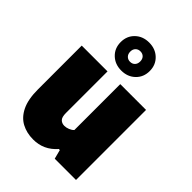

<svg xmlns="http://www.w3.org/2000/svg" viewBox="-238 -941 1066 1066"><g transform="rotate(45 295.0 -408.5)"><path d="M219 9.5Q168 9.5 128 -11.8Q88 -33 64.8 -80.5Q41.5 -128 41.5 -206.5V-550H244V-223Q244 -191 256.2 -178.8Q268.5 -166.5 288 -166.5Q302.5 -166.5 318.2 -172.8Q334 -179 344 -189.5V-550H546.5V0H379.5L365.5 -54H357.5Q301.5 10 219 9.5ZM294.5 -607Q245 -607 212.8 -638Q180.5 -669 180.5 -717Q180.5 -765 212.8 -796Q245 -827 294.5 -827Q344 -827 376.2 -796Q408.5 -765 408.5 -717Q408.5 -669 376.2 -638Q344 -607 294.5 -607ZM294.5 -676Q312 -676 322.8 -687.2Q333.5 -698.5 333.5 -717Q333.5 -736 322.8 -747Q312 -758 294.5 -758Q277.5 -758 266.5 -747Q255.5 -736 255.5 -717Q255.5 -698.5 266.5 -687.2Q277.5 -676 294.5 -676Z"/></g></svg>

Font: Encode Sans Semi Condensed Black
Style: Regular
Weight: 900
Width: 4
Designer: Multiple Designers
Foundry: Impallari Type
Version: Version 3.000; ttfautohint (v1.8.3) -l 8 -r 50 -G 200 -x 14 